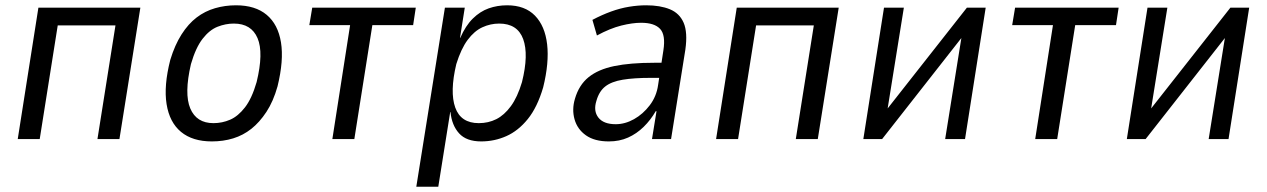

<svg xmlns="http://www.w3.org/2000/svg" viewBox="-20 -525 4783 725"><path d="M47 0 125 -496H510L431 0H348L416 -429H198L130 0Z M780 9Q707 9 663.5 -27Q620 -63 609 -132Q598 -201 623 -299Q640 -355 665.5 -395Q691 -435 722.5 -459Q754 -483 792 -494Q830 -505 871 -505Q944 -505 987 -469Q1030 -433 1041 -365Q1052 -297 1028 -199Q1012 -142 986 -102.5Q960 -63 929 -38.5Q898 -14 860.5 -2.5Q823 9 780 9ZM786 -60Q819 -60 849 -73Q879 -86 905 -119.5Q931 -153 949 -215Q976 -326 952.5 -381Q929 -436 863 -436Q832 -436 801.5 -424Q771 -412 745 -378.5Q719 -345 701 -283Q675 -171 698.5 -115.5Q722 -60 786 -60Z M1235 0 1302 -430H1148L1159 -496H1550L1540 -430H1386L1318 0Z M1552 180 1660 -496H1735L1717 -382H1718Q1738 -428 1765.5 -455Q1793 -482 1825.5 -493.5Q1858 -505 1895 -505Q1962 -505 2000 -466Q2038 -427 2046 -357.5Q2054 -288 2031 -195Q2009 -120 1973 -75.5Q1937 -31 1892 -11Q1847 9 1797 9Q1741 9 1713.5 -21.5Q1686 -52 1681 -102H1680L1635 180ZM1788 -60Q1824 -60 1854 -75Q1884 -90 1909 -124Q1934 -158 1951 -215Q1977 -319 1955.5 -377.5Q1934 -436 1865 -436Q1832 -436 1801.5 -422Q1771 -408 1746 -374.5Q1721 -341 1703 -283Q1678 -178 1699 -119Q1720 -60 1788 -60Z M2279 9Q2225 9 2192.5 -14Q2160 -37 2149.5 -74.5Q2139 -112 2151 -152Q2166 -204 2202.5 -233.5Q2239 -263 2299.5 -275.5Q2360 -288 2450 -288H2492L2484 -231H2437Q2374 -231 2331.5 -224Q2289 -217 2265.5 -198.5Q2242 -180 2232 -144Q2220 -106 2239.5 -81Q2259 -56 2305 -56Q2340 -56 2374 -75Q2408 -94 2433.5 -127.5Q2459 -161 2465 -204L2485 -335Q2494 -393 2472.5 -416Q2451 -439 2401 -439Q2368 -439 2326 -428.5Q2284 -418 2234 -391L2217 -450Q2253 -469 2287.5 -481.5Q2322 -494 2355.5 -499.5Q2389 -505 2420 -505Q2473 -505 2509.5 -490Q2546 -475 2561.5 -439Q2577 -403 2568 -338L2514 0H2442L2459 -105H2456Q2437 -72 2410.5 -46Q2384 -20 2351.5 -5.5Q2319 9 2279 9Z M2684 0 2762 -496H3147L3068 0H2985L3053 -429H2835L2767 0Z M3240 0 3318 -496H3393L3329 -98H3318L3631 -496H3702L3624 0H3549L3613 -399H3624L3311 0Z M3889 0 3956 -430H3802L3813 -496H4204L4194 -430H4040L3972 0Z M4235 0 4313 -496H4388L4324 -98H4313L4626 -496H4697L4619 0H4544L4608 -399H4619L4306 0Z"/></svg>

Font: Nunito Sans 7pt Condensed
Style: Italic
Weight: 400
Width: 3
Italic angle: -9°
Designer: Vernon Adams
Foundry: Vernon Adams
Version: Version 3.101;gftools[0.9.27]